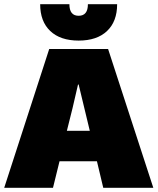

<svg xmlns="http://www.w3.org/2000/svg" viewBox="-30 -893 749 913"><path d="M431 -126H253L222 0H-10L204 -660H484L699 0H461ZM397 -271 344 -491H341L315 -379L288 -271ZM344 -700Q257 -700 209 -745.5Q161 -791 161 -873H300Q300 -818 344 -818Q388 -818 388 -873H527Q527 -791 479 -745.5Q431 -700 344 -700Z"/></svg>

Font: Work Sans Black
Style: Regular
Weight: 900
Designer: Wei Huang
Foundry: Wei Huang
Version: Version 1.500